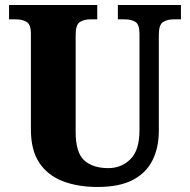

<svg xmlns="http://www.w3.org/2000/svg" viewBox="-20 -734 755 764"><path d="M368 10Q290 10 230 -13Q170 -36 136.5 -86Q103 -136 103 -218V-599Q103 -637 85.5 -647Q68 -657 44 -657H16V-714H367V-657H339Q315 -657 298 -646.5Q281 -636 281 -595V-210Q281 -127 315 -96Q349 -65 411 -65Q463 -65 499 -100.5Q535 -136 535 -216V-599Q535 -637 518.5 -647Q502 -657 477 -657H449V-714H700V-657H671Q646 -657 629 -646.5Q612 -636 612 -595V-214Q612 -147 587 -96.5Q562 -46 508.5 -18Q455 10 368 10Z"/></svg>

Font: Noto Serif Armenian SemiCondensed ExtraBold
Style: Regular
Weight: 800
Width: 4
Designer: Monotype Design Team
Foundry: Monotype Imaging Inc.
Version: Version 2.008; ttfautohint (v1.8.4.7-5d5b)